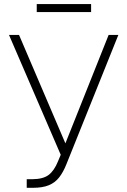

<svg xmlns="http://www.w3.org/2000/svg" viewBox="-20 -896 614 926"><path d="M108.9 9.8V-31.7H136.7Q188.5 -32.2 215.1 -52.7Q241.7 -73.2 259.8 -118.2L272.9 -149.4L23.4 -727.5H71.8L295.4 -204.6L503.9 -727.5H550.8L300.3 -104Q285.2 -65.9 265.4 -40.5Q245.6 -15.1 215.6 -2.7Q185.5 9.8 138.2 9.8ZM419.4 -876.5V-837.9H157.2V-876.5Z"/></svg>

Font: Inter Tight ExtraLight
Style: Regular
Weight: 250
Designer: Rasmus Andersson
Foundry: rsms
Version: Version 3.004